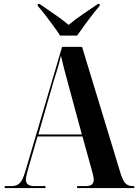

<svg xmlns="http://www.w3.org/2000/svg" viewBox="-20 -951 699 971"><path d="M4 0V-10H38Q66 -10 80.5 -25.5Q95 -41 108 -84L294 -714H395L591 -70Q602 -36 615 -23Q628 -10 652 -10H659V0H370V-10H413Q436 -10 445 -18.5Q454 -27 454 -43Q454 -52 450.5 -66Q447 -80 443 -95L397 -261H170L126 -110Q120 -89 115.5 -71Q111 -53 111 -42Q111 -10 153 -10H210V0ZM174 -271H394L326 -522Q316 -559 306 -596.5Q296 -634 288 -669Q281 -637 270.5 -602.5Q260 -568 250 -536ZM284 -771Q269 -794 249 -821.5Q229 -849 208.5 -875.5Q188 -902 171 -921V-931H180Q210 -910 252 -881.5Q294 -853 327 -825Q360 -853 402.5 -881.5Q445 -910 475 -931H484V-921Q467 -902 446.5 -875.5Q426 -849 406 -821.5Q386 -794 370 -771Z"/></svg>

Font: Noto Serif Display Condensed
Style: Bold
Weight: 700
Width: 3
Designer: Monotype Design Team
Foundry: Monotype Imaging Inc.
Version: Version 2.009